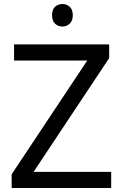

<svg xmlns="http://www.w3.org/2000/svg" viewBox="-20 -935 612 955"><path d="M533 0H38V-68L414 -634H50V-714H523V-646L147 -80H533ZM291 -915Q311 -915 326.5 -901.5Q342 -888 342 -859Q342 -831 326.5 -817Q311 -803 291 -803Q269 -803 254 -817Q239 -831 239 -859Q239 -888 254 -901.5Q269 -915 291 -915Z"/></svg>

Font: Noto Sans Tagalog
Style: Regular
Weight: 400
Designer: Monotype Design Team
Foundry: Monotype Imaging Inc.
Version: Version 2.001; ttfautohint (v1.8.4.7-5d5b)